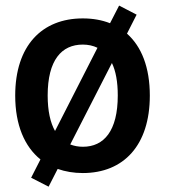

<svg xmlns="http://www.w3.org/2000/svg" viewBox="-20 -622 671 702"><path d="M479.5 -568.4 415.5 -601.6 382.3 -537.1C352.5 -548.8 319.3 -554.7 282.7 -554.7C133.3 -554.7 35.6 -455.1 35.6 -272.5C35.6 -165 69.8 -85.9 127.9 -39.1L93.8 27.8L157.7 60.5L190.9 -4.4C218.8 5.4 249.5 10.7 282.7 10.7C432.1 10.7 527.8 -90.8 527.8 -272.5C527.8 -375.5 497.6 -451.7 444.3 -499ZM154.3 -272.9C154.3 -402.3 205.1 -459 282.7 -459C302.2 -459 320.3 -455.1 336.4 -447.3L181.2 -143.1C164.1 -173.3 154.3 -216.3 154.3 -272.9ZM283.2 -85.4C266.1 -85.4 251 -88.4 236.8 -93.8L389.2 -391.6C403.3 -362.3 410.6 -323.2 410.6 -272.9C410.6 -143.1 359.9 -85.4 283.2 -85.4Z"/></svg>

Font: Winston SemiBold
Style: Regular
Weight: 600
Designer: Vernon Adams, Kim Jin-seong, David Berlow, Cristiano Sobral
Foundry: The Winston Project Authors
Version: Version 3.004